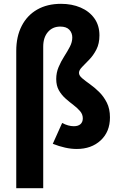

<svg xmlns="http://www.w3.org/2000/svg" viewBox="-20 -766 620 1004"><path d="M65 218V-500Q65 -575 93.5 -630.5Q122 -686 174.5 -716Q227 -746 299 -746Q356 -746 401.5 -726.5Q447 -707 473.5 -670Q500 -633 500 -581Q500 -538 484 -507Q468 -476 446.5 -454Q425 -432 409 -415.5Q393 -399 393 -385Q393 -371 409.5 -357Q426 -343 450 -326Q474 -309 498 -285.5Q522 -262 538.5 -229.5Q555 -197 555 -152Q555 -77 506.5 -32Q458 13 381 13Q352 13 320.5 6Q289 -1 256 -14L305 -123Q337 -106 366 -106Q389 -106 401 -117Q413 -128 413 -147Q413 -168 399 -184.5Q385 -201 364.5 -216.5Q344 -232 323 -250.5Q302 -269 288 -293.5Q274 -318 274 -353Q274 -386 286.5 -415.5Q299 -445 316 -471.5Q333 -498 345.5 -522Q358 -546 358 -570Q358 -594 342.5 -610.5Q327 -627 295 -627Q255 -627 230.5 -598.5Q206 -570 206 -522V218Z"/></svg>

Font: Secular One
Style: Regular
Weight: 400
Designer: Michal Sahar
Foundry: Hagilda
Version: Version 1.002; ttfautohint (v1.8.4.7-5d5b);gftools[0.9.29]